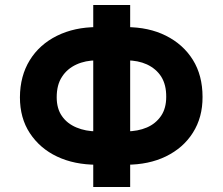

<svg xmlns="http://www.w3.org/2000/svg" viewBox="-20 -747 889 767"><path d="M483.9 -88.9H367.7Q276.9 -88.9 208 -121.6Q139.6 -153.8 99.1 -215.3Q59.6 -275.4 59.6 -358.4Q60.1 -443.8 99.1 -506.8Q137.7 -569.3 207.5 -604Q277.8 -638.7 367.2 -638.7H483.4Q574.2 -638.7 642.6 -604.5Q711.9 -569.8 750.5 -507.8Q789.1 -445.8 789.1 -359.9Q789.6 -278.3 750.5 -216.8Q712.4 -156.2 642.6 -122.1Q574.2 -88.9 483.9 -88.9ZM367.7 -222.2H484.4Q530.3 -222.2 566.9 -237.8Q602.1 -252.9 623.5 -284.2Q644 -314.5 644 -359.9Q644.5 -408.2 624 -440.9Q604 -472.2 566.9 -489.7Q531.2 -505.9 484.9 -505.9H367.2Q321.3 -505.9 285.2 -489.3Q248 -472.2 227.5 -439.9Q206.5 -408.2 206.5 -358.4Q206.5 -313 227.5 -283.2Q248 -253.4 285.2 -237.8Q322.3 -222.2 367.7 -222.2ZM352.5 -727.1H500V0H352.5Z"/></svg>

Font: My Font
Style: Bold
Weight: 500
Designer: Rasmus Andersson
Foundry: rsms
Version: Version 0.001